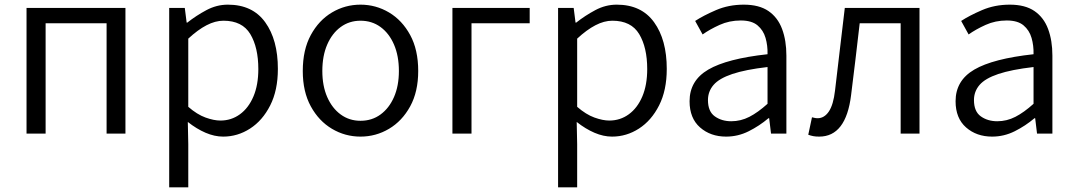

<svg xmlns="http://www.w3.org/2000/svg" viewBox="-20 -574 4624 825"><path d="M94 0V-540H519V0H438V-474H176V0Z M707 231V-540H774L782 -477H785Q823 -507 867 -530.5Q911 -554 959 -554Q1065 -554 1119.5 -478.5Q1174 -403 1174 -278Q1174 -186 1141 -121Q1108 -56 1054.5 -21.5Q1001 13 939 13Q902 13 863.5 -3.5Q825 -20 787 -50L789 45V231ZM927 -56Q974 -56 1011 -83Q1048 -110 1069 -159.5Q1090 -209 1090 -277Q1090 -370 1055.5 -427.5Q1021 -485 940 -485Q905 -485 867.5 -465.5Q830 -446 789 -408V-115Q827 -82 863 -69Q899 -56 927 -56Z M1529 13Q1463 13 1406.5 -20.5Q1350 -54 1315.5 -117Q1281 -180 1281 -269Q1281 -360 1315.5 -423.5Q1350 -487 1406.5 -520.5Q1463 -554 1529 -554Q1595 -554 1651.5 -520.5Q1708 -487 1742.5 -423.5Q1777 -360 1777 -269Q1777 -180 1742.5 -117Q1708 -54 1651.5 -20.5Q1595 13 1529 13ZM1529 -55Q1578 -55 1615 -82Q1652 -109 1673 -157Q1694 -205 1694 -269Q1694 -334 1673 -382.5Q1652 -431 1615 -458Q1578 -485 1529 -485Q1481 -485 1444 -458Q1407 -431 1386 -382.5Q1365 -334 1365 -269Q1365 -205 1386 -157Q1407 -109 1444 -82Q1481 -55 1529 -55Z M1924 0V-540H2256V-474H2006V0Z M2378 231V-540H2445L2453 -477H2456Q2494 -507 2538 -530.5Q2582 -554 2630 -554Q2736 -554 2790.5 -478.5Q2845 -403 2845 -278Q2845 -186 2812 -121Q2779 -56 2725.5 -21.5Q2672 13 2610 13Q2573 13 2534.5 -3.5Q2496 -20 2458 -50L2460 45V231ZM2598 -56Q2645 -56 2682 -83Q2719 -110 2740 -159.5Q2761 -209 2761 -277Q2761 -370 2726.5 -427.5Q2692 -485 2611 -485Q2576 -485 2538.5 -465.5Q2501 -446 2460 -408V-115Q2498 -82 2534 -69Q2570 -56 2598 -56Z M3100 13Q3033 13 2988 -26.5Q2943 -66 2943 -139Q2943 -228 3023.5 -275Q3104 -322 3278 -341Q3279 -378 3269.5 -411Q3260 -444 3235 -465Q3210 -486 3163 -486Q3114 -486 3072 -467Q3030 -448 2999 -426L2967 -484Q3002 -507 3056.5 -530.5Q3111 -554 3176 -554Q3242 -554 3282 -526.5Q3322 -499 3340.5 -449.5Q3359 -400 3359 -335V0H3293L3285 -66H3282Q3243 -33 3197 -10Q3151 13 3100 13ZM3122 -53Q3163 -53 3200 -72Q3237 -91 3278 -128V-286Q3183 -275 3126.5 -256Q3070 -237 3046 -209Q3022 -181 3022 -144Q3022 -95 3051.5 -74Q3081 -53 3122 -53Z M3500 13Q3485 13 3474.5 11Q3464 9 3453 5L3469 -70Q3474 -69 3480 -67.5Q3486 -66 3493 -66Q3522 -66 3541.5 -95Q3561 -124 3568 -185Q3579 -274 3589 -363Q3599 -452 3610 -540H3931V0H3850V-474H3674Q3665 -397 3656 -320Q3647 -243 3637 -165Q3615 13 3500 13Z M4243 13Q4176 13 4131 -26.5Q4086 -66 4086 -139Q4086 -228 4166.5 -275Q4247 -322 4421 -341Q4422 -378 4412.5 -411Q4403 -444 4378 -465Q4353 -486 4306 -486Q4257 -486 4215 -467Q4173 -448 4142 -426L4110 -484Q4145 -507 4199.5 -530.5Q4254 -554 4319 -554Q4385 -554 4425 -526.5Q4465 -499 4483.5 -449.5Q4502 -400 4502 -335V0H4436L4428 -66H4425Q4386 -33 4340 -10Q4294 13 4243 13ZM4265 -53Q4306 -53 4343 -72Q4380 -91 4421 -128V-286Q4326 -275 4269.5 -256Q4213 -237 4189 -209Q4165 -181 4165 -144Q4165 -95 4194.5 -74Q4224 -53 4265 -53Z"/></svg>

Font: Source Han Sans SC Normal
Style: Regular
Weight: 350
Designer: Ryoko NISHIZUKA 西塚涼子 (kana, bopomofo & ideographs); Paul D. Hunt (Latin, Greek & Cyrillic); Sandoll Communications 산돌커뮤니
Foundry: Adobe
Version: Version 2.004;hotconv 1.0.118;makeotfexe 2.5.65603